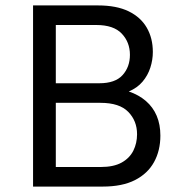

<svg xmlns="http://www.w3.org/2000/svg" viewBox="-20 -688 672 708"><path d="M101.9 0V-668H341.3Q409.8 -668 454.4 -646.3Q499 -624.5 521.3 -585.8Q543.6 -547.1 543.6 -496.4Q543.6 -467 534.3 -438.4Q525 -409.7 505.6 -386.8Q486.3 -364 455 -350.7Q492 -338.1 518.2 -315.4Q544.5 -292.6 557.9 -260.8Q571.4 -228.9 571.4 -187.9Q571.4 -132.7 548 -90.3Q524.7 -47.9 477.7 -23.9Q430.8 0 358.9 0ZM185.8 -72.2H352Q399 -72.2 428.5 -88.5Q457.9 -104.8 471.7 -132.4Q485.4 -160 485.4 -193.1Q485.4 -242.2 452.9 -275.5Q420.4 -308.8 350.6 -308.8H185.8ZM185.8 -381H346.2Q404.9 -381 432 -411.1Q459.1 -441.1 459.1 -485.9Q459.1 -532.2 429 -564Q399 -595.8 335.3 -595.8H185.8Z"/></svg>

Font: Atkinson Hyperlegible Mono ExtraLight
Style: Regular
Weight: 200
Monospace: yes
Designer: Elliott Scott, Megan Eiswerth, Linus Boman, Theodore Petrosky, Letters from Sweden
Foundry: Applied Design Works, Letters from Sweden
Version: Version 2.001